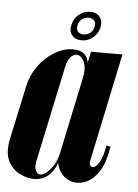

<svg xmlns="http://www.w3.org/2000/svg" viewBox="-59 -685 526 730"><g transform="rotate(5 203.5 -320.0)"><path d="M305 -81Q302 -70 307.5 -63Q313 -56 323 -60Q333 -64 343.5 -83.5Q354 -103 362 -145L377 -142Q368 -78 344 -43.5Q320 -9 290 1Q260 11 234 0.5Q208 -10 193.5 -36Q179 -62 188 -99L272 -495H392ZM251 -398Q256 -424 251.5 -442Q247 -460 238 -469.5Q229 -479 219 -479Q212 -479 204 -474Q196 -469 189.5 -458.5Q183 -448 180 -433L101 -61Q98 -46 100 -35.5Q102 -25 108 -19Q114 -13 122 -13Q131 -13 144 -23.5Q157 -34 169.5 -53Q182 -72 188 -99ZM197 -102Q188 -63 173.5 -39Q159 -15 139.5 -4.5Q120 6 98 6Q72 6 43.5 -8Q15 -22 -1 -53.5Q-17 -85 -6 -138L38 -343Q47 -385 72 -420Q97 -455 132 -476.5Q167 -498 204 -498Q232 -498 246.5 -485Q261 -472 263.5 -448.5Q266 -425 260 -392ZM189 -590Q183 -566 195.5 -550.5Q208 -535 233 -535Q257 -535 275.5 -550.5Q294 -566 300 -590Q305 -615 292.5 -630.5Q280 -646 256 -646Q232 -646 213 -630.5Q194 -615 189 -590ZM212 -590Q215 -605 226 -614Q237 -623 251 -623Q266 -623 273.5 -614Q281 -605 277 -590Q275 -576 263.5 -567Q252 -558 237 -558Q223 -558 216 -567Q209 -576 212 -590Z"/></g></svg>

Font: Emberly Black
Style: Italic
Weight: 900
Italic angle: -12°
Designer: Rajesh Rajput
Foundry: Rajesh Rajput
Version: Version 1.000